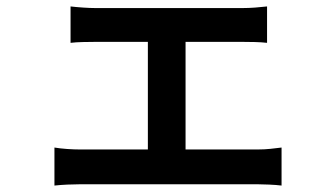

<svg xmlns="http://www.w3.org/2000/svg" viewBox="-20 -555 1040 596"><path d="M199 -535Q216 -533 238 -531.5Q260 -530 275 -530H734Q752 -530 772 -531.5Q792 -533 809 -535V-422Q792 -424 771.5 -424.5Q751 -425 734 -425H275Q260 -425 237.5 -424.5Q215 -424 199 -422ZM439 -30V-473H556V-30ZM149 -97Q167 -94 188.5 -92.5Q210 -91 228 -91H780Q801 -91 819.5 -93Q838 -95 854 -97V21Q838 19 815.5 18Q793 17 780 17H228Q210 17 189 18Q168 19 149 21Z"/></svg>

Font: Noto Sans TC SemiBold
Style: Regular
Weight: 600
Designer: Ryoko NISHIZUKA  (kana, bopomofo & ideographs); Paul D. Hunt (Latin, Greek & Cyrillic); Sandoll Communications , Soo-you
Foundry: Adobe
Version: Version 2.004-H2;hotconv 1.0.118;makeotfexe 2.5.65603